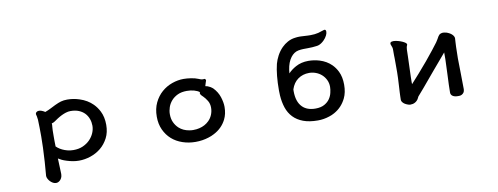

<svg xmlns="http://www.w3.org/2000/svg" viewBox="-68 -1039 4136 1594"><g transform="rotate(-10 2000.0 -242.0)"><path d="M259.8 -424.3Q281.7 -424.3 311 -405.3Q338.9 -415.5 361.6 -427.5Q384.3 -439.5 401.4 -447.5Q418.5 -455.6 429.9 -460Q441.4 -464.4 453.6 -468.3Q477.5 -475.1 507.8 -475.1Q559.6 -475.1 609.9 -458.5Q674.3 -438 718.8 -393.6Q746.6 -365.7 765.6 -328.1Q790.5 -278.8 790.5 -212.9Q790.5 -149.9 766.1 -102.5Q741.2 -54.7 702.6 -22.9Q663.6 8.8 615 25.1Q566.4 41.5 516.6 41.5Q468.3 41.5 414.1 23.9Q390.6 16.6 373.8 8.3Q356.9 0 346.7 -6.8L351.1 110.8Q351.6 117.2 351.6 125.5Q351.6 133.8 349.6 143.1Q344.7 162.6 331.5 175.8Q315.9 190.9 297.9 190.9Q283.7 190.9 271.5 184.1Q245.1 169.4 231.4 142.1Q225.1 129.4 225.1 119.1V118.7Q235.8 1.5 240.2 -116.2Q242.2 -172.4 242.2 -211.4Q242.2 -290 239.7 -352.1Q235.4 -388.7 232.4 -394Q231 -397 231 -401.4Q231 -409.7 237.8 -416.5Q246.1 -424.3 259.8 -424.3ZM347.2 -302.2Q348.1 -296.9 348.1 -289.1V-287.6L347.7 -287.1Q347.2 -282.7 346.2 -268.6Q345.2 -254.4 344.7 -244.6Q344.2 -224.6 344.2 -197.3V-155.8Q344.2 -132.8 345.2 -108.4Q350.6 -102.5 359.9 -95.7Q391.1 -71.3 435.5 -59.6Q458.5 -53.2 486.3 -53.2Q532.2 -53.2 566.4 -68.4Q602.5 -84.5 626.7 -109.6Q650.9 -134.8 663.6 -165Q676.3 -195.3 676.3 -225.1Q676.3 -254.9 666.5 -282.2Q645.5 -340.3 587.4 -364.3Q557.6 -376.5 517.6 -376.5Q498 -376.5 478 -370.1Q443.4 -359.4 404.3 -334.5Q387.7 -323.7 374 -314Q362.3 -305.7 347.2 -302.2Z M1670.4 -431.6V-430.7Q1668 -423.3 1664.1 -412.1Q1660.2 -400.9 1656.2 -385.7Q1673.8 -383.8 1697.3 -370.6Q1703.6 -366.7 1709.5 -362.1Q1715.3 -357.4 1717.8 -355.5Q1753.9 -318.4 1768.8 -272.5Q1783.7 -226.6 1783.7 -188.5Q1783.7 -129.4 1760.7 -84Q1726.6 -16.6 1656.2 19.5Q1633.8 31.7 1607.4 39.6Q1555.7 56.2 1497.6 56.2Q1439.5 56.2 1388.2 38.6Q1283.2 2.9 1237.8 -94.7Q1215.3 -143.6 1215.3 -205.1Q1215.3 -272 1239.7 -322.8Q1264.2 -373.5 1303 -407.5Q1341.8 -441.4 1390.6 -458.7Q1439.5 -476.1 1488.3 -476.1Q1517.1 -476.1 1551.8 -470.7Q1587.9 -464.8 1610.4 -455.1Q1627.4 -447.8 1635.7 -446.3Q1644 -444.8 1647.5 -444.8L1650.9 -445.3Q1652.8 -446.3 1655.8 -446.3Q1660.6 -446.3 1662.6 -445.1Q1664.6 -443.8 1665.8 -442.6Q1667 -441.4 1668 -440.2Q1668.9 -439 1669.4 -437.5Q1670.4 -434.6 1670.4 -431.6ZM1601.1 -335.9Q1601.1 -340.3 1603.5 -344.7Q1585.4 -358.4 1557.6 -366Q1529.8 -373.5 1498 -373.5Q1452.1 -373.5 1420.2 -358.4Q1388.2 -343.3 1366.9 -319.1Q1345.7 -294.9 1335.7 -265.6Q1325.7 -236.3 1325.7 -207Q1325.7 -168 1339.4 -138.4Q1353 -108.9 1376 -87.4Q1410.6 -55.7 1461.9 -47.4Q1478 -44.4 1493.7 -44.4Q1509.3 -44.4 1522.2 -45.9Q1535.2 -47.4 1547.1 -50.3Q1559.1 -53.2 1570.3 -57.4Q1581.5 -61.5 1591.3 -66.9Q1612.3 -78.1 1628.4 -94.2Q1649.4 -114.7 1660.9 -142.8Q1672.4 -170.9 1672.4 -202.1Q1672.4 -234.9 1657.2 -260.3Q1641.1 -286.6 1623 -304.2Q1621.1 -306.6 1616.7 -310.1L1612.8 -314Q1603 -323.7 1601.1 -333.5Q1601.1 -335 1601.1 -335.9Z M2534.2 -443.8Q2581.1 -443.8 2627 -430.2Q2686.5 -412.1 2727.1 -371.6Q2752.9 -345.7 2770.5 -310.1Q2793.5 -263.2 2793.5 -197.3Q2793.5 -132.3 2770.5 -85Q2736.3 -14.6 2669.9 22Q2648.4 34.2 2624.5 41.5Q2577.1 57.1 2528.3 57.1Q2456.1 57.1 2405.3 38.1Q2354.5 19 2321.8 -15.4Q2289.1 -49.8 2273.2 -97.2Q2257.3 -144.5 2253.4 -201.7Q2252 -227.1 2252 -243.7Q2252 -376.5 2273.9 -465.3Q2282.7 -498 2300.3 -531.2Q2319.8 -567.4 2346.7 -594.2Q2368.7 -616.2 2396 -631.3Q2425.8 -647.9 2460.4 -651.9Q2479 -654.8 2498 -654.8Q2505.4 -654.8 2512.7 -654.3L2566.9 -651.4Q2576.2 -650.9 2590.6 -650.9Q2605 -650.9 2625.5 -652.8Q2655.8 -655.8 2690.4 -668.9Q2697.8 -672.4 2708 -674.3Q2709.5 -674.8 2710.9 -674.8Q2716.3 -674.8 2719.7 -671.4Q2724.1 -667 2724.1 -657.2Q2724.1 -643.1 2715.8 -626Q2706.1 -606 2688.5 -588.4Q2676.8 -576.7 2665.3 -569.1Q2653.8 -561.5 2644 -557.9Q2634.3 -554.2 2623.5 -553.2Q2589.4 -548.3 2547.9 -548.3Q2529.3 -548.3 2510 -547.9Q2490.7 -547.4 2468.8 -543.5Q2431.2 -536.1 2403.8 -500Q2374.5 -460.9 2365.2 -397Q2363.3 -383.3 2362.3 -368.7Q2388.2 -396.5 2427.2 -418Q2474.1 -443.8 2534.2 -443.8ZM2523.4 -344.2Q2469.7 -344.2 2429.2 -315.4Q2389.6 -287.1 2371.6 -232.4Q2371.1 -224.6 2371.1 -217.3Q2371.1 -127 2416 -82.5Q2455.1 -43.5 2525.4 -43.5Q2571.8 -43.5 2601.6 -60.5Q2630.9 -77.1 2647 -101.1Q2663.1 -125 2668.9 -151.9Q2675.3 -179.2 2675.3 -200.2Q2675.3 -232.9 2662.1 -259.8Q2648.9 -286.6 2627.7 -305.4Q2606.4 -324.2 2579.1 -334.2Q2551.8 -344.2 2523.4 -344.2Z M3669.9 -480Q3671.9 -480 3674.8 -480Q3677.7 -480 3681.2 -480Q3684.6 -480 3689 -479Q3698.2 -478 3704.6 -475.8Q3710.9 -473.6 3714.4 -472.2Q3717.8 -470.7 3720.9 -469.2Q3724.1 -467.8 3727.1 -466.3Q3748.5 -455.1 3759.8 -438.5Q3767.1 -427.7 3767.1 -418Q3767.1 -417 3766.6 -409.9Q3766.1 -402.8 3765.1 -384.8Q3764.2 -366.7 3763.2 -345.2Q3759.3 -259.3 3763.2 -130.4Q3765.1 -66.4 3765.1 11.7V12.2Q3764.2 30.3 3757.3 39.6Q3750.5 48.8 3741.2 54Q3731.9 59.1 3722.9 59.6Q3713.9 60.1 3708 60.1Q3673.3 60.1 3658.2 44.9Q3647.9 34.7 3647.9 20Q3647.9 -32.2 3652.8 -131.3Q3657.7 -228.5 3657.7 -260.7V-316.9Q3553.2 -194.3 3543.5 -182.6Q3454.1 -75.2 3437 -55.7Q3400.9 -13.2 3383.3 6.3Q3381.3 9.3 3377.9 17.1Q3373.5 28.3 3362.8 39.1Q3355 46.9 3345.5 52Q3335.9 57.1 3326.4 59.1Q3316.9 61 3305.7 61Q3296.9 61 3285.6 56.6Q3257.3 46.9 3243.7 29.8Q3234.9 19.5 3234.9 8.8Q3234.9 -2.4 3235.4 -19.3Q3235.8 -36.1 3236.8 -54.9Q3237.8 -73.7 3239.7 -105.5Q3244.6 -184.6 3244.6 -223.6V-297.4Q3244.6 -328.1 3244.4 -343Q3244.1 -357.9 3243.7 -364.7Q3243.7 -378.4 3243.7 -388.7V-418Q3243.7 -428.7 3239 -439.5Q3234.4 -450.2 3231.9 -458.5Q3231 -462.4 3231 -464.6Q3231 -466.8 3231 -468.3Q3231.4 -472.7 3233.9 -475.6Q3241.7 -482.9 3258.3 -482.9Q3273.9 -482.9 3296.4 -477.1Q3336.9 -465.8 3357.9 -449.7Q3366.7 -442.9 3366.7 -435.5Q3366.7 -432.6 3365.2 -430.2Q3361.3 -423.8 3359.1 -411.9Q3356.9 -399.9 3356.9 -392.6Q3356.9 -372.1 3355.5 -335Q3350.1 -193.8 3349.6 -162.6Q3349.1 -131.3 3349.1 -125Q3349.1 -118.7 3349.1 -116.2Q3349.1 -110.8 3349.4 -108.2Q3349.6 -105.5 3349.6 -104Q3414.1 -173.8 3496.1 -271Q3532.7 -314.9 3562 -352.5Q3591.3 -390.1 3606.9 -411.1Q3618.7 -427.7 3622.6 -436Q3634.3 -459 3642.6 -467.3Q3645.5 -470.2 3648.9 -472.7Q3656.2 -477.5 3669.9 -480Z"/></g></svg>

Font: Bakudai
Style: Medium
Weight: 500
Version: Version 1.48